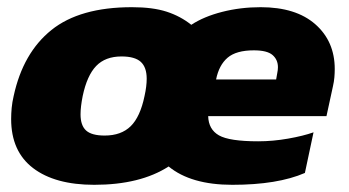

<svg xmlns="http://www.w3.org/2000/svg" viewBox="-20 -504 972 534"><path d="M242 10Q133 10 72 -36.5Q11 -83 11 -173Q11 -188 12.5 -204Q14 -220 18 -237Q44 -357 123 -420.5Q202 -484 347 -484Q405 -484 443.5 -471.5Q482 -459 512 -435Q547 -458 598 -471Q649 -484 705 -484Q803 -484 857 -436.5Q911 -389 911 -312Q911 -301 910 -289Q909 -277 906 -264L888 -181H559Q560 -144 589 -127.5Q618 -111 698 -111Q739 -111 781.5 -118.5Q824 -126 852 -136L828 -23Q752 10 626 10Q511 10 449 -41Q370 10 242 10ZM581 -283H748L751 -300Q752 -305 752.5 -309Q753 -313 753 -317Q753 -338 738 -351Q723 -364 686 -364Q637 -364 613 -343.5Q589 -323 581 -283ZM271 -127Q317 -127 343.5 -153Q370 -179 382 -237Q388 -264 388 -285Q388 -317 371.5 -332Q355 -347 318 -347Q273 -347 247.5 -320.5Q222 -294 210 -237Q204 -207 204 -186Q204 -155 219.5 -141Q235 -127 271 -127Z"/></svg>

Font: Kanit
Style: Bold Italic
Weight: 700
Italic angle: -12°
Designer: Katatrad Team
Foundry: CadsonDemak
Version: Version 2.000; ttfautohint (v1.8.3)